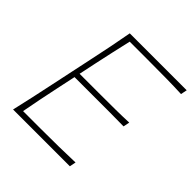

<svg xmlns="http://www.w3.org/2000/svg" viewBox="-189 -859 1004 1004"><g transform="rotate(45 313.5 -356.5)"><path d="M56 0Q70.5 -61 82.5 -117Q94.5 -173 108.5 -238.5L158 -472Q172.5 -539.5 183.8 -596Q195 -652.5 206 -713H627L620 -678Q567 -680.5 506.2 -681.2Q445.5 -682 363 -682H236.5Q224.5 -629.5 213.2 -579.5Q202 -529.5 190 -473L170 -378H309Q381 -378 433.2 -378.5Q485.5 -379 534 -381L527 -346Q475.5 -347 423.5 -347Q371.5 -347 301 -347H163.5L141 -241Q129 -184.5 118.8 -134Q108.5 -83.5 99 -31H231Q301 -31 363.2 -32Q425.5 -33 483 -35L476 0Z"/></g></svg>

Font: Commissioner Flair Thin
Style: Italic
Weight: 100
Italic angle: -12°
Designer: Kostas Bartsokas
Foundry: Kostas Bartsokas
Version: Version 1.000; ttfautohint (v1.8.3)